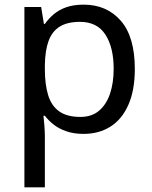

<svg xmlns="http://www.w3.org/2000/svg" viewBox="-20 -566 655 826"><path d="M340 -546Q439 -546 499.5 -477Q560 -408 560 -269Q560 -178 532.5 -115.5Q505 -53 455.5 -21.5Q406 10 339 10Q298 10 266 -1Q234 -12 211.5 -29.5Q189 -47 173 -68H167Q169 -51 171 -25Q173 1 173 20V240H85V-536H157L169 -463H173Q189 -486 211.5 -505Q234 -524 265.5 -535Q297 -546 340 -546ZM324 -472Q270 -472 237 -451.5Q204 -431 189 -390Q174 -349 173 -286V-269Q173 -203 187 -157Q201 -111 234.5 -87Q268 -63 326 -63Q375 -63 406.5 -90Q438 -117 453.5 -163.5Q469 -210 469 -270Q469 -362 433.5 -417Q398 -472 324 -472Z"/></svg>

Font: ltelugu25
Style: Book
Weight: 400
Designer: Jelle Bosma - Monotype Design Team
Foundry: Monotype Imaging Inc.
Version: Version 2.003